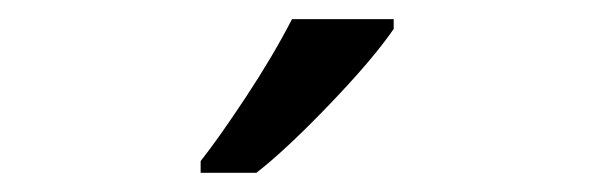

<svg xmlns="http://www.w3.org/2000/svg" viewBox="-20 -786 620 200"><path d="M189 -618.2Q207.5 -641.6 236.1 -684.8Q264.6 -728 284.2 -766.1H390.1V-755.9Q368.7 -724.6 323.2 -677.2Q277.8 -629.9 247.1 -606H189Z"/></svg>

Font: NotoPenekeko
Style: Regular
Weight: 400
Designer: Monotype Design team
Foundry: Monotype Imaging Inc.
Version: Version 1.04